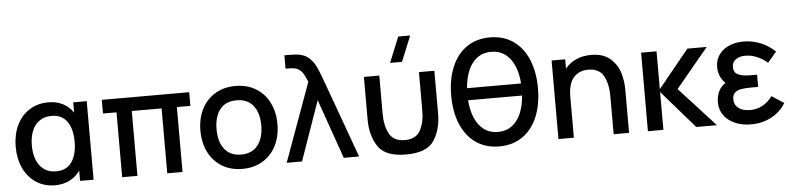

<svg xmlns="http://www.w3.org/2000/svg" viewBox="-47 -1048 5428 1315"><g transform="rotate(-5 2667.0 -390.0)"><path d="M552 -540V0H459V-71.5Q432 -30.5 387.2 -7.8Q342.5 15 286.5 15Q212 15 156 -22.2Q100 -59.5 70 -124.2Q40 -189 40 -270Q40 -352 70.2 -416.8Q100.5 -481.5 157 -518.2Q213.5 -555 289.5 -555Q345 -555 388.5 -532.8Q432 -510.5 459 -469.5V-540ZM445.5 -270.5Q445.5 -358 409.8 -409.2Q374 -460.5 302.5 -460.5Q254.5 -460.5 220.2 -437Q186 -413.5 168.5 -370.5Q151 -327.5 151 -269.5Q151 -215 167.5 -172.2Q184 -129.5 217.8 -104.5Q251.5 -79.5 301 -79.5Q373.5 -79.5 409.5 -131Q445.5 -182.5 445.5 -270.5Z M748.5 0V-446H655.5V-540H1256.5V-446H1163.5V0H1058.5V-446H853.5V0Z M1310 -270.5Q1310 -354.5 1343 -419Q1376 -483.5 1436 -519.2Q1496 -555 1574.5 -555Q1654 -555 1714.2 -519Q1774.5 -483 1807 -418.2Q1839.5 -353.5 1839.5 -270.5Q1839.5 -186.5 1806.8 -121.8Q1774 -57 1714 -21Q1654 15 1574.5 15Q1495 15 1435 -21.2Q1375 -57.5 1342.5 -122.2Q1310 -187 1310 -270.5ZM1728.5 -270.5Q1728.5 -357 1689 -406.8Q1649.5 -456.5 1574.5 -456.5Q1498.5 -456.5 1459.8 -406.5Q1421 -356.5 1421 -270.5Q1421 -183.5 1460.5 -133.5Q1500 -83.5 1574.5 -83.5Q1649.5 -83.5 1689 -134.2Q1728.5 -185 1728.5 -270.5Z M2075.5 -540Q2059.5 -579.5 2045.8 -600.8Q2032 -622 2010.5 -632.5Q1989 -643 1954 -643H1928V-735H1964Q2008.5 -735 2038 -728.5Q2077 -719.5 2103 -693Q2129 -666.5 2144.8 -632.5Q2160.5 -598.5 2181.5 -540L2377.5 0H2272L2128.5 -409L1985 0H1879.5Z M2726.5 -620H2644.5L2716 -795H2798ZM2457.5 -540H2563.5V-274.5Q2563.5 -195 2593 -139.8Q2622.5 -84.5 2700 -84.5Q2777 -84.5 2806.5 -139.8Q2836 -195 2836 -274.5V-540H2942V-246.5Q2942 -136 2892.2 -60.8Q2842.5 14.5 2700 14.5Q2557.5 14.5 2507.5 -60.8Q2457.5 -136 2457.5 -246.5Z M3638.5 -360Q3638.5 -248.5 3603.5 -163.8Q3568.5 -79 3501.2 -32Q3434 15 3340.5 15Q3246.5 15 3179.2 -32.5Q3112 -80 3077 -164.8Q3042 -249.5 3042 -360Q3042 -470.5 3077 -555.2Q3112 -640 3179.2 -687.2Q3246.5 -734.5 3340.5 -734.5Q3434 -734.5 3501.2 -687.2Q3568.5 -640 3603.5 -555.2Q3638.5 -470.5 3638.5 -360ZM3154.5 -401.5H3526Q3521.5 -470.5 3499 -523.2Q3476.5 -576 3436.2 -605.8Q3396 -635.5 3340.5 -635.5Q3284.5 -635.5 3244.5 -605.8Q3204.5 -576 3182.2 -523.5Q3160 -471 3154.5 -401.5ZM3526 -318.5H3154.5Q3159.5 -249.5 3182 -196.8Q3204.5 -144 3244.5 -114.2Q3284.5 -84.5 3340.5 -84.5Q3396 -84.5 3436 -114.2Q3476 -144 3498.2 -196.5Q3520.5 -249 3526 -318.5Z M4233.5 -300V0H4127.5V-265.5Q4127.5 -345 4098 -400.2Q4068.5 -455.5 3991 -455.5Q3929.5 -455.5 3891.8 -413.5Q3854 -371.5 3854 -281V0H3748V-540H3841.5V-475.5Q3871.5 -513.5 3917 -534Q3962.5 -554.5 4020 -554.5Q4105 -554.5 4152.8 -511.8Q4200.5 -469 4217 -412Q4233.5 -355 4233.5 -300Z M4363 0 4363.5 -540H4469.5V-280L4681.5 -540H4814.5L4590.5 -270L4837.5 0H4695.5L4469.5 -260V0Z M5310 -111Q5274 -51.5 5211.2 -18.2Q5148.5 15 5070.5 15Q5011.5 15 4963 -5.5Q4914.5 -26 4886 -64.8Q4857.5 -103.5 4857.5 -156.5Q4857.5 -196.5 4873.8 -230.2Q4890 -264 4921 -283Q4873.5 -330.5 4873.5 -395.5Q4873.5 -445.5 4899.8 -481.8Q4926 -518 4970.2 -536.5Q5014.5 -555 5067.5 -555Q5130 -555 5185.5 -532Q5241 -509 5285 -467L5224 -395.5Q5193 -423 5153.2 -440Q5113.5 -457 5073 -457Q5033 -457 5007 -439.2Q4981 -421.5 4981 -386.5Q4981 -350 5010.5 -335.2Q5040 -320.5 5094 -320.5H5141.5V-236.5H5093.5Q5051 -236.5 5023.8 -231.5Q4996.5 -226.5 4980.5 -211.5Q4964.5 -196.5 4964.5 -167.5Q4964.5 -128.5 4993.8 -106Q5023 -83.5 5073 -83.5Q5166 -83.5 5227 -165.5Z"/></g></svg>

Font: Manrope KiralyPet SmBd KiralyPet
Style: Regular
Weight: 600
Designer: Mikhail Sharanda
Foundry: Mikhail Sharanda
Version: Version 4.502